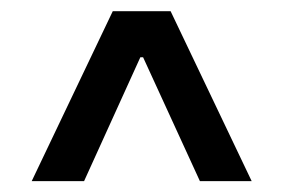

<svg xmlns="http://www.w3.org/2000/svg" viewBox="-20 -727 515 349"><path d="M37.6 -397.7 185 -706.7H290.1L437.5 -397.7H343.4L240.1 -622.9H235.1L132.8 -397.7Z"/></svg>

Font: Inter Zeller Medium
Style: Regular
Weight: 500
Designer: Rasmus Andersson; Joe Bland
Foundry: zeller
Version: Version 3.015;git-dec3a8cb1